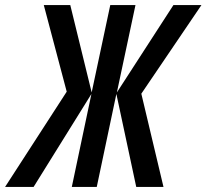

<svg xmlns="http://www.w3.org/2000/svg" viewBox="-87 -734 811 754"><path d="M-67 0H45L272 -365L195 0H293L370 -365L448 0H555L468 -366L704 -714H594L372 -371L445 -714H346L273 -371L189 -714H85L175 -374Z"/></svg>

Font: Noto Sans UI Condensed Medium
Style: Italic
Weight: 500
Width: 3
Italic angle: -12°
Designer: Monotype Design Team
Foundry: Monotype Imaging Inc.
Version: Version 1.901